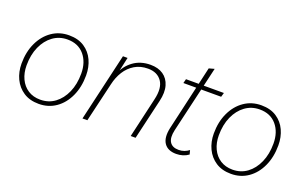

<svg xmlns="http://www.w3.org/2000/svg" viewBox="-77 -977 2117 1328"><g transform="rotate(20 982.0 -313.0)"><path d="M256 9Q190 9 144 -21Q98 -51 74 -101.5Q50 -152 50 -213Q50 -299 81.5 -366Q113 -433 168 -471Q223 -509 294 -509Q361 -509 406.5 -479Q452 -449 475 -399Q498 -349 498 -288Q498 -202 467 -134.5Q436 -67 381.5 -29Q327 9 256 9ZM256 -22Q317 -22 363 -56Q409 -90 435.5 -150Q462 -210 462 -288Q462 -372 417 -425Q372 -478 293 -478Q233 -478 186.5 -444Q140 -410 113.5 -350.5Q87 -291 87 -213Q87 -158 107.5 -114.5Q128 -71 166 -46.5Q204 -22 256 -22Z M576 0 692 -500H726L697 -369L691 -371Q713 -432 766 -471Q819 -510 893 -510Q949 -510 986.5 -484.5Q1024 -459 1038 -411Q1052 -363 1036 -296L967 0H931L999 -295Q1020 -384 987 -431.5Q954 -479 885 -479Q830 -479 788 -454Q746 -429 719 -386Q692 -343 680 -289L612 0Z M1268 9Q1206 9 1179 -30.5Q1152 -70 1168 -144L1278 -624L1318 -635L1203 -141Q1190 -83 1209 -53Q1228 -23 1274 -23Q1297 -23 1315.5 -30Q1334 -37 1350 -49L1358 -19Q1339 -5 1316 2Q1293 9 1268 9ZM1148 -469 1156 -500H1435L1426 -469Z M1671 9Q1605 9 1559 -21Q1513 -51 1489 -101.5Q1465 -152 1465 -213Q1465 -299 1496.5 -366Q1528 -433 1583 -471Q1638 -509 1709 -509Q1776 -509 1821.5 -479Q1867 -449 1890 -399Q1913 -349 1913 -288Q1913 -202 1882 -134.5Q1851 -67 1796.5 -29Q1742 9 1671 9ZM1671 -22Q1732 -22 1778 -56Q1824 -90 1850.5 -150Q1877 -210 1877 -288Q1877 -372 1832 -425Q1787 -478 1708 -478Q1648 -478 1601.5 -444Q1555 -410 1528.5 -350.5Q1502 -291 1502 -213Q1502 -158 1522.5 -114.5Q1543 -71 1581 -46.5Q1619 -22 1671 -22Z"/></g></svg>

Font: Kantumruy Pro ExtraLight
Style: Italic
Weight: 250
Italic angle: -13°
Version: Version 1.002